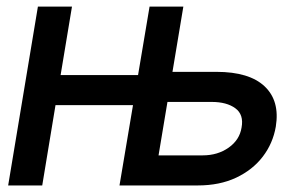

<svg xmlns="http://www.w3.org/2000/svg" viewBox="-20 -566 904 586"><path d="M4.9 0 95.7 -545.9H199.7L165 -336.9H448.7L433.6 -245.1H149.4L108.9 0ZM482.4 -346.7H640.6Q740.7 -346.7 787.6 -302.5Q834.5 -258.3 821.8 -179.7Q813 -128.4 782 -87.9Q751 -47.4 700.7 -23.7Q650.4 0 583.5 0H344.7L436.5 -545.9H539.6L463.9 -91.8H598.6Q644.5 -91.8 678 -115.5Q711.4 -139.2 717.3 -176.8Q724.6 -216.3 698.2 -235.6Q671.9 -254.9 626 -254.9H467.3Z"/></svg>

Font: Inter Tight Medium
Style: Italic
Weight: 500
Italic angle: -9.39999°
Designer: Rasmus Andersson
Foundry: rsms
Version: Version 3.004